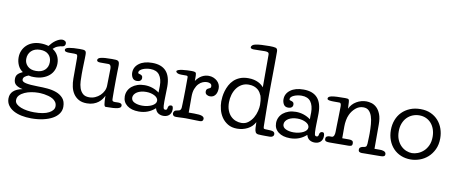

<svg xmlns="http://www.w3.org/2000/svg" viewBox="-84 -1182 4293 1806"><g transform="rotate(10 2062.5 -279.5)"><path d="M240 -460Q281 -460 316 -449Q328 -465 342.5 -480Q357 -495 373 -506Q389 -517 405 -523.5Q421 -530 435 -530Q448 -530 460.5 -522.5Q473 -515 473 -498Q473 -487 466.5 -479Q460 -471 449 -469Q427 -467 403 -458Q379 -449 359 -429Q394 -407 411 -373.5Q428 -340 428 -301Q428 -266 415 -236Q402 -206 376.5 -184Q351 -162 314.5 -149.5Q278 -137 231 -137Q217 -137 205.5 -138Q194 -139 181 -143Q159 -135 145 -124Q131 -113 131 -95Q131 -75 169 -66.5Q207 -58 285 -57Q328 -57 375 -53Q422 -49 461.5 -34.5Q501 -20 527 9.5Q553 39 553 91Q553 127 532.5 156.5Q512 186 475 206.5Q438 227 386.5 238.5Q335 250 273 250Q224 250 180 241Q136 232 103 213.5Q70 195 50.5 167Q31 139 31 102Q31 16 147 -7Q108 -14 83.5 -32Q59 -50 59 -89Q59 -118 74.5 -134.5Q90 -151 121 -165Q89 -186 73.5 -221Q58 -256 58 -294Q58 -330 71 -360Q84 -390 107.5 -412.5Q131 -435 164.5 -447.5Q198 -460 240 -460ZM299 1Q267 1 233 7Q199 13 170 26Q141 39 122.5 58.5Q104 78 104 106Q104 127 120.5 142.5Q137 158 164 168.5Q191 179 224 184Q257 189 290 189Q383 189 431.5 163Q480 137 480 99Q480 75 468 58Q456 41 437.5 30.5Q419 20 397 14Q375 8 355 5Q335 2 319.5 1.5Q304 1 299 1ZM247 -400Q193 -400 162 -370Q131 -340 131 -292Q131 -253 159.5 -225Q188 -197 240 -197Q294 -197 324.5 -225.5Q355 -254 355 -301Q355 -346 326.5 -373Q298 -400 247 -400Z M927 -339Q927 -380 900 -380H824Q790 -380 790 -398Q790 -417 821.5 -424.5Q853 -432 925 -432Q947 -432 961 -431Q975 -430 983 -425.5Q991 -421 994.5 -411Q998 -401 998 -383Q998 -372 997.5 -357Q997 -342 996.5 -316Q996 -290 995.5 -251.5Q995 -213 995 -156Q995 -106 995.5 -85Q996 -64 996 -60Q996 -49 1001.5 -43.5Q1007 -38 1024 -38Q1028 -38 1033.5 -38.5Q1039 -39 1055 -39Q1091 -39 1091 -15Q1091 -5 1084 2Q1077 9 1060 13.5Q1043 18 1015 20Q987 22 945 22Q934 22 930 0Q926 -22 925 -81Q918 -65 905 -47Q892 -29 872.5 -14Q853 1 826 10.5Q799 20 764 20Q717 20 686 2.5Q655 -15 635.5 -44Q616 -73 608 -110.5Q600 -148 600 -187V-382Q600 -405 595.5 -412.5Q591 -420 568 -420H515Q500 -420 487 -424Q474 -428 474 -442Q474 -458 510.5 -465Q547 -472 610 -472Q630 -472 642.5 -471Q655 -470 662 -465.5Q669 -461 671.5 -452Q674 -443 674 -427Q674 -414 673.5 -392Q673 -370 672 -344Q671 -318 670.5 -291.5Q670 -265 670 -243Q670 -211 671.5 -175.5Q673 -140 683 -110Q693 -80 714.5 -60Q736 -40 776 -40Q806 -40 832.5 -51.5Q859 -63 879.5 -82.5Q900 -102 912 -127Q924 -152 924 -180Z M1412 -224Q1412 -235 1412.5 -245.5Q1413 -256 1413 -261Q1413 -327 1385.5 -364.5Q1358 -402 1298 -402Q1281 -402 1262 -398.5Q1243 -395 1227.5 -388.5Q1212 -382 1201.5 -372.5Q1191 -363 1191 -351Q1191 -343 1196 -340.5Q1201 -338 1211 -336Q1218 -335 1227 -328Q1236 -321 1236 -305Q1236 -288 1224 -278.5Q1212 -269 1192 -269Q1161 -269 1148 -291Q1135 -313 1135 -339Q1135 -393 1181 -427.5Q1227 -462 1306 -462Q1483 -462 1483 -267Q1483 -256 1482.5 -238Q1482 -220 1481.5 -199.5Q1481 -179 1480.5 -158.5Q1480 -138 1480 -123Q1480 -77 1484 -63Q1488 -49 1502 -49Q1513 -49 1516.5 -56Q1520 -63 1522 -76Q1523 -82 1529 -90Q1535 -98 1549 -98Q1562 -98 1566 -88Q1570 -78 1570 -65Q1570 -44 1563.5 -29.5Q1557 -15 1546 -6Q1535 3 1521.5 7Q1508 11 1493 11Q1466 11 1444.5 -2.5Q1423 -16 1414 -48Q1382 -19 1343.5 -4Q1305 11 1258 11Q1188 11 1146.5 -21Q1105 -53 1105 -107Q1105 -136 1117 -161Q1129 -186 1151 -204Q1173 -222 1203.5 -232.5Q1234 -243 1272 -243Q1349 -243 1412 -197ZM1176 -108Q1176 -78 1207 -63.5Q1238 -49 1281 -49Q1308 -49 1331.5 -54.5Q1355 -60 1373 -69Q1391 -78 1401.5 -90.5Q1412 -103 1412 -118Q1412 -132 1403 -144Q1394 -156 1378 -164.5Q1362 -173 1341.5 -178Q1321 -183 1297 -183Q1271 -183 1249 -177.5Q1227 -172 1211 -162Q1195 -152 1185.5 -138Q1176 -124 1176 -108Z M1962 -336Q1962 -319 1958.5 -303Q1955 -287 1947 -274.5Q1939 -262 1926 -254Q1913 -246 1893 -246Q1876 -246 1861.5 -255.5Q1847 -265 1847 -285Q1847 -300 1853.5 -306.5Q1860 -313 1868.5 -316.5Q1877 -320 1883.5 -324Q1890 -328 1890 -339Q1890 -358 1877 -365.5Q1864 -373 1844 -373Q1826 -373 1805 -365Q1784 -357 1766 -338Q1748 -319 1736 -288.5Q1724 -258 1724 -213V-61H1778Q1830 -61 1851 -52.5Q1872 -44 1872 -27Q1872 0 1842 0Q1827 0 1809 -0.5Q1791 -1 1772.5 -1.5Q1754 -2 1736 -2.5Q1718 -3 1704 -3Q1689 -3 1678 -2.5Q1667 -2 1656.5 -1.5Q1646 -1 1635.5 -0.5Q1625 0 1611 0Q1595 0 1587 -8.5Q1579 -17 1579 -28Q1579 -39 1586.5 -49Q1594 -59 1611 -61Q1635 -64 1642.5 -72.5Q1650 -81 1651 -95Q1652 -108 1652.5 -128.5Q1653 -149 1654 -182.5Q1655 -216 1655.5 -265Q1656 -314 1656 -386Q1656 -400 1641 -400H1592Q1567 -400 1554.5 -407.5Q1542 -415 1542 -423Q1542 -432 1557.5 -437.5Q1573 -443 1595 -446Q1617 -449 1642 -450Q1667 -451 1685 -451Q1711 -451 1720 -445Q1729 -439 1729 -413V-364Q1753 -399 1784 -416.5Q1815 -434 1850 -434Q1875 -434 1895.5 -425.5Q1916 -417 1931 -403.5Q1946 -390 1954 -372.5Q1962 -355 1962 -336Z M2442 -57Q2442 -37 2448.5 -34Q2455 -31 2479 -31Q2522 -31 2537 -24Q2552 -17 2552 2Q2552 14 2541.5 22Q2531 30 2513 30Q2486 30 2467.5 30Q2449 30 2436.5 29.5Q2424 29 2417 28.5Q2410 28 2405 28Q2384 26 2376.5 11Q2369 -4 2368 -29L2366 -83Q2343 -38 2297 -14.5Q2251 9 2197 9Q2145 9 2108.5 -13Q2072 -35 2049.5 -68.5Q2027 -102 2017 -142Q2007 -182 2007 -218Q2007 -236 2010 -262.5Q2013 -289 2021.5 -318Q2030 -347 2045 -375.5Q2060 -404 2083.5 -426.5Q2107 -449 2141 -463Q2175 -477 2221 -477Q2251 -477 2274.5 -471.5Q2298 -466 2316.5 -457Q2335 -448 2348 -437Q2361 -426 2369 -416V-726Q2369 -745 2357.5 -749.5Q2346 -754 2329 -754Q2304 -754 2282 -753Q2260 -752 2222 -752Q2212 -752 2202 -755.5Q2192 -759 2192 -766Q2192 -792 2234 -800.5Q2276 -809 2365 -809Q2403 -809 2422.5 -804Q2442 -799 2442 -771Q2442 -753 2442 -715.5Q2442 -678 2441.5 -631.5Q2441 -585 2440.5 -535Q2440 -485 2439.5 -442Q2439 -399 2439 -367Q2439 -335 2439 -325Q2439 -309 2439.5 -238.5Q2440 -168 2442 -57ZM2227 -51Q2266 -51 2293.5 -73Q2321 -95 2338.5 -125.5Q2356 -156 2364 -190Q2372 -224 2372 -248Q2372 -268 2370 -288.5Q2368 -309 2361 -334Q2355 -348 2346 -363Q2337 -378 2322.5 -390Q2308 -402 2286.5 -410Q2265 -418 2235 -418Q2198 -418 2169 -401.5Q2140 -385 2120.5 -358Q2101 -331 2090.5 -295.5Q2080 -260 2080 -222Q2080 -178 2092.5 -145.5Q2105 -113 2126 -92Q2147 -71 2173.5 -61Q2200 -51 2227 -51Z M2857 -224Q2857 -235 2857.5 -245.5Q2858 -256 2858 -261Q2858 -327 2830.5 -364.5Q2803 -402 2743 -402Q2726 -402 2707 -398.5Q2688 -395 2672.5 -388.5Q2657 -382 2646.5 -372.5Q2636 -363 2636 -351Q2636 -343 2641 -340.5Q2646 -338 2656 -336Q2663 -335 2672 -328Q2681 -321 2681 -305Q2681 -288 2669 -278.5Q2657 -269 2637 -269Q2606 -269 2593 -291Q2580 -313 2580 -339Q2580 -393 2626 -427.5Q2672 -462 2751 -462Q2928 -462 2928 -267Q2928 -256 2927.5 -238Q2927 -220 2926.5 -199.5Q2926 -179 2925.5 -158.5Q2925 -138 2925 -123Q2925 -77 2929 -63Q2933 -49 2947 -49Q2958 -49 2961.5 -56Q2965 -63 2967 -76Q2968 -82 2974 -90Q2980 -98 2994 -98Q3007 -98 3011 -88Q3015 -78 3015 -65Q3015 -44 3008.5 -29.5Q3002 -15 2991 -6Q2980 3 2966.5 7Q2953 11 2938 11Q2911 11 2889.5 -2.5Q2868 -16 2859 -48Q2827 -19 2788.5 -4Q2750 11 2703 11Q2633 11 2591.5 -21Q2550 -53 2550 -107Q2550 -136 2562 -161Q2574 -186 2596 -204Q2618 -222 2648.5 -232.5Q2679 -243 2717 -243Q2794 -243 2857 -197ZM2621 -108Q2621 -78 2652 -63.5Q2683 -49 2726 -49Q2753 -49 2776.5 -54.5Q2800 -60 2818 -69Q2836 -78 2846.5 -90.5Q2857 -103 2857 -118Q2857 -132 2848 -144Q2839 -156 2823 -164.5Q2807 -173 2786.5 -178Q2766 -183 2742 -183Q2716 -183 2694 -177.5Q2672 -172 2656 -162Q2640 -152 2630.5 -138Q2621 -124 2621 -108Z M3504 -29H3558Q3565 -29 3574.5 -28Q3584 -27 3593 -23.5Q3602 -20 3608 -13.5Q3614 -7 3614 4Q3614 19 3603 24Q3592 29 3577 29Q3572 29 3544.5 29.5Q3517 30 3484.5 30Q3452 30 3424.5 30.5Q3397 31 3393 31Q3380 31 3370 25.5Q3360 20 3360 3Q3360 -11 3369.5 -17.5Q3379 -24 3388 -26Q3413 -29 3421 -35Q3429 -41 3431 -65Q3433 -105 3433.5 -133Q3434 -161 3434 -163Q3434 -209 3430.5 -251.5Q3427 -294 3416.5 -325.5Q3406 -357 3386.5 -376Q3367 -395 3334 -395Q3292 -395 3259.5 -366.5Q3227 -338 3210 -300Q3199 -277 3193.5 -246.5Q3188 -216 3188 -186V-74H3255Q3272 -74 3283 -68Q3294 -62 3294 -42Q3294 -25 3284.5 -20Q3275 -15 3255 -15Q3251 -15 3224.5 -15Q3198 -15 3166 -14.5Q3134 -14 3106.5 -14Q3079 -14 3074 -14Q3058 -14 3044.5 -18Q3031 -22 3031 -41Q3031 -59 3043.5 -65Q3056 -71 3068 -71H3088Q3097 -71 3102.5 -76.5Q3108 -82 3111 -90.5Q3114 -99 3115 -108Q3116 -117 3116 -125Q3116 -142 3117 -179.5Q3118 -217 3119 -257Q3120 -297 3120.5 -329Q3121 -361 3121 -367Q3121 -400 3104 -400H3052Q3042 -400 3030.5 -400.5Q3019 -401 3009.5 -402.5Q3000 -404 2993.5 -407.5Q2987 -411 2987 -417Q2987 -427 2994.5 -433.5Q3002 -440 3021 -444Q3040 -448 3071.5 -449.5Q3103 -451 3151 -451Q3177 -451 3183 -445Q3189 -439 3190 -419L3193 -357Q3215 -404 3259 -429.5Q3303 -455 3353 -455Q3375 -455 3401.5 -447.5Q3428 -440 3451 -418.5Q3474 -397 3489 -359Q3504 -321 3504 -260Z M4096 -233Q4096 -172 4074 -126Q4052 -80 4017.5 -49.5Q3983 -19 3940 -4Q3897 11 3855 11Q3804 11 3762 -6.5Q3720 -24 3689.5 -56Q3659 -88 3642 -132.5Q3625 -177 3625 -230Q3625 -282 3642 -326.5Q3659 -371 3690.5 -403Q3722 -435 3766.5 -453.5Q3811 -472 3867 -472Q3923 -472 3965.5 -452.5Q4008 -433 4037 -400Q4066 -367 4081 -324Q4096 -281 4096 -233ZM3866 -412Q3833 -412 3803 -400Q3773 -388 3750 -365Q3727 -342 3713.5 -308Q3700 -274 3700 -231Q3700 -185 3714.5 -151Q3729 -117 3752 -94.5Q3775 -72 3803 -61Q3831 -50 3857 -50Q3883 -50 3912 -61Q3941 -72 3966 -94.5Q3991 -117 4007 -152Q4023 -187 4023 -235Q4023 -274 4011.5 -306.5Q4000 -339 3979.5 -362.5Q3959 -386 3930 -399Q3901 -412 3866 -412Z"/></g></svg>

Font: Life Savers
Style: Bold
Weight: 700
Designer: Pablo Impallari, Rodrigo Fuenzalida, Brenda Gallo
Foundry: Pablo Impallari, Rodrigo Fuenzalida, Brenda Gallo
Version: Version 3.001; ttfautohint (v0.95) -l 8 -r 50 -G 200 -x 14 -